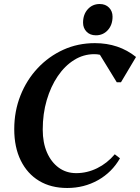

<svg xmlns="http://www.w3.org/2000/svg" viewBox="-20 -921 698 957"><path d="M315 16Q234 16 175 -19.5Q116 -55 83.5 -121Q51 -187 51 -277Q51 -367 82 -445Q113 -523 168 -581.5Q223 -640 295.5 -673Q368 -706 453 -706Q572 -706 658 -637L583 -511H562L478 -648Q465 -651 450 -651Q396 -651 349.5 -622Q303 -593 268 -541.5Q233 -490 213 -422Q193 -354 193 -275Q193 -210 214 -161.5Q235 -113 272.5 -85.5Q310 -58 360 -58Q414 -58 464 -82.5Q514 -107 552 -152L578 -132Q538 -62 468.5 -23Q399 16 315 16ZM458 -745Q429 -745 411.5 -763Q394 -781 394 -808Q394 -849 417.5 -875Q441 -901 477 -901Q506 -901 523.5 -883Q541 -865 541 -838Q541 -797 517.5 -771Q494 -745 458 -745Z"/></svg>

Font: Platypi Medium
Style: Italic
Weight: 500
Italic angle: -13°
Designer: David Sargent
Foundry: Bolt Cutter Type
Version: Version 1.200; ttfautohint (v1.8.4.7-5d5b)